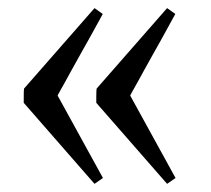

<svg xmlns="http://www.w3.org/2000/svg" viewBox="-20 -466 525 478"><path d="M39.1 -210V-227.1Q39.1 -233.9 39.3 -239.3Q39.6 -244.6 40 -245.6L215.3 -445.8L235.8 -431.2L231 -422.4Q226.1 -413.6 218.3 -399.2Q210.4 -384.8 200.2 -366.5Q189.9 -348.1 179.2 -329.1Q168.5 -310.1 158.4 -291.7Q148.4 -273.4 140.6 -259.3Q132.8 -245.1 127.9 -236.6Q123 -228 123.5 -228L236.3 -22.9L215.3 -8.3ZM219.7 -210V-227.1Q219.7 -233.9 220 -239.3Q220.2 -244.6 220.7 -245.6L396 -445.8L416.5 -431.2L411.6 -422.4Q406.7 -413.6 398.9 -399.2Q391.1 -384.8 380.9 -366.5Q370.6 -348.1 359.9 -329.1Q349.1 -310.1 339.1 -291.7Q329.1 -273.4 321.3 -259.3Q313.5 -245.1 308.6 -236.6Q303.7 -228 304.2 -228L417 -22.9L396 -8.3Z"/></svg>

Font: Gentium Unicode
Style: Regular
Weight: 400
Version: Version 1.009